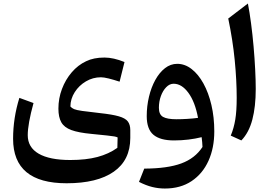

<svg xmlns="http://www.w3.org/2000/svg" viewBox="-20 -788 1537 1088"><path d="M657.7 -325.2Q623.5 -336.4 595.7 -343.3Q567.9 -350.1 552.2 -350.1Q506.3 -350.1 467 -326.9Q427.7 -303.7 403.6 -265.9Q379.4 -228 378.9 -184.6Q386.7 -175.3 399.7 -169.7Q412.6 -164.1 445.8 -159.4Q479 -154.8 547.4 -147Q616.2 -139.6 653.3 -128.9Q690.4 -118.2 704.3 -99.9Q718.3 -81.5 718.3 -50.8V-6.3Q718.3 119.6 624.5 185.1Q530.8 250.5 357.4 250.5Q54.2 250.5 54.2 -1.5Q54.2 -119.1 89.8 -233.4L169.9 -204.1Q137.2 -85 137.2 -22Q137.2 46.9 199 82.8Q260.7 118.7 378.4 118.7Q467.8 118.7 532 101.6Q596.2 84.5 645 49.8L646.5 -9.3Q639.6 -12.7 627.7 -14.9Q615.7 -17.1 586.2 -20.3Q556.6 -23.4 497.6 -29.3Q424.8 -36.1 384.3 -51Q343.8 -65.9 327.4 -95Q311 -124 311 -172.4Q311 -230.5 331.1 -283.7Q351.1 -336.9 386.5 -378.2Q421.9 -419.4 467.8 -440.9Q510.7 -461.9 571.8 -461.9Q623 -461.9 685.5 -436.5Z M914.1 280.3Q877.9 280.3 843 271.7Q808.1 263.2 767.6 242.7L797.4 167.5Q928.7 167 1007.1 138.2Q1085.4 109.4 1127.4 44.9Q1127 30.3 1125.7 17.3Q1124.5 4.4 1122.6 -10.7Q1087.9 -2 1047.9 2.9Q1007.8 7.8 965.8 7.8Q887.7 7.8 849.6 -24.2Q811.5 -56.2 811.5 -129.9Q811.5 -186.5 824.2 -239.7Q836.9 -293 860.1 -335Q883.3 -377 914.8 -401.6Q946.3 -426.3 984.4 -426.3Q1027.8 -426.3 1065.9 -396.7Q1104 -367.2 1132.8 -314.9Q1161.6 -262.7 1178 -193.1Q1194.3 -123.5 1194.3 -43.5Q1194.3 50.3 1161.4 123.3Q1128.4 196.3 1065.7 238.3Q1002.9 280.3 914.1 280.3ZM1102.1 -120.1Q1085.4 -210.4 1047.6 -262Q1009.8 -313.5 963.9 -313.5Q940.9 -313.5 921.9 -293.9Q902.8 -274.4 891.6 -243.4Q880.4 -212.4 880.4 -177.2Q880.4 -138.7 904.1 -125.5Q927.7 -112.3 980 -112.3Q1008.8 -112.3 1041.3 -114.3Q1073.7 -116.2 1102.1 -120.1Z M1384.8 -768.1Q1394.5 -717.8 1402.8 -654.5Q1411.1 -591.3 1417 -524.2Q1422.9 -457 1426 -394.5Q1429.2 -332 1429.2 -283.7Q1429.2 -183.6 1409.9 -110.1Q1390.6 -36.6 1347.7 7.8L1287.6 -19.5Q1305.2 -61.5 1313.2 -110.1Q1321.3 -158.7 1321.3 -233.4Q1321.3 -332 1310.1 -447Q1298.8 -562 1273.4 -683.1Z"/></svg>

Font: Pinar SemiBold
Style: Regular
Weight: 600
Designer: Amin Abedi
Version: Version 3.000